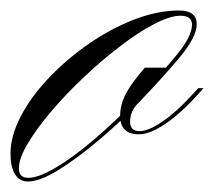

<svg xmlns="http://www.w3.org/2000/svg" viewBox="-76 -337 408 366"><path d="M-23 9Q-39 9 -47.5 -5Q-56 -19 -56 -44Q-56 -78 -36 -116Q-16 -154 18 -189.5Q52 -225 94 -254Q136 -283 180.5 -300Q225 -317 265 -317Q299 -317 299 -291Q299 -267 268 -229.5Q237 -192 190 -143Q153 -104 112 -69.5Q71 -35 35.5 -13Q0 9 -23 9ZM-22 2Q-3 2 29.5 -17Q62 -36 102 -70Q142 -104 185 -148Q232 -197 261 -232.5Q290 -268 290 -290Q290 -307 268 -307Q248 -307 217.5 -291Q187 -275 152.5 -248.5Q118 -222 84 -190Q50 -158 22 -125Q-6 -92 -23 -63.5Q-40 -35 -40 -16Q-40 2 -22 2ZM303 -159Q270 -122 240 -101.5Q210 -81 189 -81Q153 -81 153 -116Q153 -137 163.5 -157.5Q174 -178 200 -208H248L187 -140Q172 -125 172 -105Q172 -87 190 -87Q207 -87 234 -105.5Q261 -124 290 -156L302 -169H312Z"/></svg>

Font: Ballet
Style: Regular
Weight: 400
Designer: Maximiliano R. Sproviero
Foundry: Omnibus-Type
Version: Version 1.100